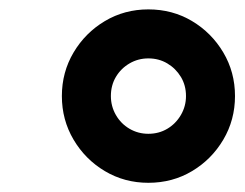

<svg xmlns="http://www.w3.org/2000/svg" viewBox="-20 -770 521 409"><path d="M296 -380.6Q245.2 -380.6 203.4 -405.5Q161.6 -430.4 136.7 -472.5Q111.8 -514.6 111.8 -565.4Q111.8 -616.2 136.7 -658.2Q161.6 -700.2 203.4 -725.1Q245.2 -750 296 -750Q347.4 -750 389.1 -725.1Q430.8 -700.2 455.7 -658.2Q480.6 -616.2 480.6 -565.4Q480.6 -514.6 455.7 -472.5Q430.8 -430.4 389.1 -405.5Q347.4 -380.6 296 -380.6ZM296 -485Q318.4 -485 336.4 -495.7Q354.4 -506.4 365.3 -525Q376.2 -543.6 376.2 -565.4Q376.2 -588.2 365.3 -606.2Q354.4 -624.2 336.4 -634.9Q318.4 -645.6 296 -645.6Q274.2 -645.6 255.9 -634.9Q237.6 -624.2 226.9 -606.2Q216.2 -588.2 216.2 -565.4Q216.2 -543.6 226.9 -525Q237.6 -506.4 255.9 -495.7Q274.2 -485 296 -485Z"/></svg>

Font: Be Vietnam Pro Variable Thin
Style: Italic
Weight: 100
Italic angle: -12°
Designer: Lam Bao, Tony Le, Vietanh Nguyen
Foundry: Yellow Type Foundry
Version: Version 1.002